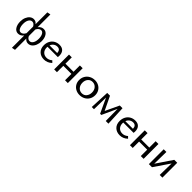

<svg xmlns="http://www.w3.org/2000/svg" viewBox="245 -2117 3806 3806"><g transform="rotate(45 2148.5 -214.0)"><path d="M619 -219Q619 -156 598 -104.5Q577 -53 540.5 -23.5Q504 6 460 6Q401 6 366 -43V275L294 289V-56Q247 6 179 6Q116 6 78.5 -51Q41 -108 41 -197Q41 -261 62.5 -312Q84 -363 120.5 -392Q157 -421 202 -421Q230 -421 253.5 -408.5Q277 -396 294 -372V-704L366 -717V-360Q412 -421 480 -421Q543 -421 581 -364.5Q619 -308 619 -219ZM545 -213Q545 -280 522 -324Q499 -368 460 -368Q434 -368 409 -350Q384 -332 366 -296V-113Q380 -83 400.5 -67Q421 -51 447 -51Q491 -51 518 -95.5Q545 -140 545 -213ZM294 -120V-304Q279 -333 258.5 -349Q238 -365 213 -365Q169 -365 142 -321Q115 -277 115 -205Q115 -136 138 -92Q161 -48 200 -48Q225 -48 250 -65.5Q275 -83 294 -120Z M1073 -64Q1000 6 906 6Q816 6 760.5 -48Q705 -102 705 -194Q705 -260 733 -312Q761 -364 810.5 -392.5Q860 -421 922 -421Q995 -421 1033 -379.5Q1071 -338 1071 -265Q1071 -238 1068 -224H778Q777 -217 777 -203Q777 -136 815.5 -95.5Q854 -55 919 -55Q982 -55 1035 -102ZM788 -272H1002Q999 -365 917 -365Q872 -365 838 -340Q804 -315 788 -272Z M1572 -416V0H1494V-179H1267V0H1189V-416H1267V-238H1494V-416Z M1687 -202Q1687 -265 1716.5 -315Q1746 -365 1798 -393.5Q1850 -422 1915 -422Q1975 -422 2023.5 -395Q2072 -368 2099.5 -320.5Q2127 -273 2127 -214Q2127 -151 2098 -101Q2069 -51 2017.5 -23Q1966 5 1901 5Q1840 5 1791 -22Q1742 -49 1714.5 -96Q1687 -143 1687 -202ZM2044 -206Q2044 -277 2004 -320.5Q1964 -364 1904 -364Q1843 -364 1807 -320Q1771 -276 1771 -211Q1771 -140 1811 -96Q1851 -52 1911 -52Q1972 -52 2008 -96.5Q2044 -141 2044 -206Z M2635 0 2631 -335 2488 -22H2455L2311 -332L2305 0H2243L2262 -414H2340L2479 -125L2615 -414H2691L2710 0Z M3197 -64Q3124 6 3030 6Q2940 6 2884.5 -48Q2829 -102 2829 -194Q2829 -260 2857 -312Q2885 -364 2934.5 -392.5Q2984 -421 3046 -421Q3119 -421 3157 -379.5Q3195 -338 3195 -265Q3195 -238 3192 -224H2902Q2901 -217 2901 -203Q2901 -136 2939.5 -95.5Q2978 -55 3043 -55Q3106 -55 3159 -102ZM2912 -272H3126Q3123 -365 3041 -365Q2996 -365 2962 -340Q2928 -315 2912 -272Z M3696 -416V0H3618V-179H3391V0H3313V-416H3391V-238H3618V-416Z M4223 0H4148L4154 -328L3931 0H3844V-416H3919L3914 -81L4140 -416H4223Z"/></g></svg>

Font: Ysabeau Medium
Style: Regular
Weight: 500
Designer: Christian Thalmann (Catharsis Fonts)
Version: Version 0.003